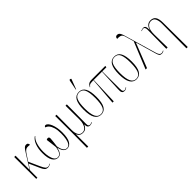

<svg xmlns="http://www.w3.org/2000/svg" viewBox="124 -1940 3316 3316"><g transform="rotate(-45 1782.0 -282.5)"><path d="M40 0 38 -536H70L69 -191L218 -429Q245 -473 263.5 -497.5Q282 -522 298 -532.5Q314 -543 333 -543Q360 -543 370 -527.5Q380 -512 380 -492Q344 -497 319 -496Q294 -495 271.5 -477Q249 -459 218 -411L151 -307L240 -109Q267 -50 286.5 -27Q306 -4 337 -4Q351 -4 362 -10Q373 -16 384 -26L389 -19Q357 6 327 6Q287 6 265.5 -14Q244 -34 220 -87L134 -280L69 -179L68 0Z M565 10Q506 10 467.5 -51Q429 -112 429 -242Q429 -345 460 -425.5Q491 -506 546 -540L551 -534Q504 -497 480.5 -418Q457 -339 457 -242Q457 -177 469 -122Q481 -67 505.5 -33.5Q530 0 566 0Q602 0 622.5 -22.5Q643 -45 653 -78.5Q663 -112 669 -144Q663 -200 657 -247Q651 -294 644 -346Q656 -358 676 -358Q695 -358 702.5 -346Q710 -334 708 -315Q707 -297 703.5 -264Q700 -231 696 -197.5Q692 -164 689 -144Q693 -123 699.5 -98.5Q706 -74 717.5 -51.5Q729 -29 747 -14.5Q765 0 792 0Q830 0 853.5 -32Q877 -64 888 -121Q899 -178 899 -252Q899 -337 882 -393Q865 -449 838 -479.5Q811 -510 780 -516Q782 -544 807 -544Q831 -544 852.5 -520.5Q874 -497 891 -456Q908 -415 917.5 -362.5Q927 -310 927 -252Q927 -114 889.5 -52Q852 10 793 10Q744 10 716.5 -27.5Q689 -65 678 -126Q666 -64 640 -27Q614 10 565 10Z M1038 240 1041 -136 1039 -536H1071L1069 -168Q1068 -93 1093.5 -47Q1119 -1 1171 -1Q1214 -1 1241 -29Q1268 -57 1281 -102Q1294 -147 1293 -198L1291 -536H1323L1320 -64Q1320 -30 1329.5 -17Q1339 -4 1357 -4Q1366 -4 1376.5 -6.5Q1387 -9 1406 -19L1410 -11Q1381 6 1351 6Q1289 6 1292 -76H1290Q1274 -39 1247 -14.5Q1220 10 1173 10Q1141 10 1120 -1.5Q1099 -13 1087.5 -29Q1076 -45 1070 -58H1069L1070 240Z M1620 10Q1545 10 1504 -57Q1463 -124 1463 -267Q1463 -405 1501.5 -473.5Q1540 -542 1622 -542Q1702 -542 1739.5 -473Q1777 -404 1777 -267Q1777 -122 1737 -56Q1697 10 1620 10ZM1621 0Q1692 0 1720.5 -66.5Q1749 -133 1749 -267Q1749 -404 1720.5 -468Q1692 -532 1620 -532Q1549 -532 1520 -468Q1491 -404 1491 -267Q1491 -132 1522.5 -66Q1554 0 1621 0ZM1620 -605 1613 -608 1649 -787Q1653 -805 1664.5 -805Q1676 -805 1689 -796V-788Z M1902 0 1943 -506H1927Q1893 -506 1874 -502.5Q1855 -499 1843 -489.5Q1831 -480 1818 -462L1813 -465Q1825 -487 1837 -502.5Q1849 -518 1871 -527Q1893 -536 1933 -536H2263L2259 -506H2159L2161 -86Q2160 -36 2171 -20Q2182 -4 2204 -4Q2217 -4 2229.5 -11.5Q2242 -19 2250 -26L2255 -19Q2227 6 2195 6Q2164 6 2150.5 -8Q2137 -22 2134.5 -45Q2132 -68 2134 -94L2152 -506H1950L1933 0Z M2483 10Q2408 10 2367 -57Q2326 -124 2326 -267Q2326 -405 2364.5 -473.5Q2403 -542 2485 -542Q2565 -542 2602.5 -473Q2640 -404 2640 -267Q2640 -122 2600 -56Q2560 10 2483 10ZM2484 0Q2555 0 2583.5 -66.5Q2612 -133 2612 -267Q2612 -404 2583.5 -468Q2555 -532 2483 -532Q2412 -532 2383 -468Q2354 -404 2354 -267Q2354 -132 2385.5 -66Q2417 0 2484 0Z M2711 0 2911 -490 2866 -647Q2859 -674 2846 -691.5Q2833 -709 2808 -716.5Q2783 -724 2738 -721Q2738 -744 2749 -758Q2760 -772 2783 -772Q2803 -772 2818 -763Q2833 -754 2846 -729.5Q2859 -705 2872 -658L3041 -79Q3052 -41 3067.5 -22.5Q3083 -4 3108 -4Q3122 -4 3135.5 -10Q3149 -16 3154 -19L3158 -11Q3146 -4 3133 1Q3120 6 3103 6Q3072 6 3057.5 -10.5Q3043 -27 3032 -67L2924 -443H2920L2745 0Z M3468 240 3471 -364Q3471 -434 3448 -480.5Q3425 -527 3367 -527Q3312 -527 3277.5 -479Q3243 -431 3244 -323L3249 0H3217L3221 -466Q3221 -492 3211.5 -510.5Q3202 -529 3184 -529Q3175 -529 3163 -527Q3151 -525 3134 -514L3130 -522Q3159 -539 3188 -539Q3221 -539 3233 -515.5Q3245 -492 3245 -431H3246Q3257 -481 3288.5 -511.5Q3320 -542 3367 -542Q3435 -542 3465 -498.5Q3495 -455 3496 -363L3500 240Z"/></g></svg>

Font: Noto Serif Display ExtraCondensed Thin
Style: Regular
Weight: 100
Width: 2
Designer: Monotype Design Team
Foundry: Monotype Imaging Inc.
Version: Version 2.009